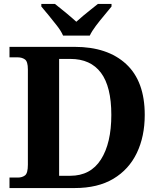

<svg xmlns="http://www.w3.org/2000/svg" viewBox="-20 -951 807 971"><path d="M28 0V-53H70Q92 -53 106.5 -64Q121 -75 121 -118V-600Q121 -640 106 -650.5Q91 -661 70 -661H28V-714H358Q524 -714 618 -627Q712 -540 712 -370Q712 -261 672 -177.5Q632 -94 553.5 -47Q475 0 358 0ZM335 -62Q438 -62 490.5 -144.5Q543 -227 543 -370Q543 -513 490.5 -583Q438 -653 336 -653H279V-62ZM299 -771Q289 -794 268.5 -820.5Q248 -847 226.5 -873Q205 -899 189 -918V-931H258Q279 -915 311.5 -888Q344 -861 366 -841Q381 -855 401 -871.5Q421 -888 441 -904Q461 -920 475 -931H544V-918Q529 -899 507 -873Q485 -847 465 -820.5Q445 -794 434 -771Z"/></svg>

Font: Noto Serif Vithkuqi
Style: Regular
Weight: 400
Version: Version 1.005